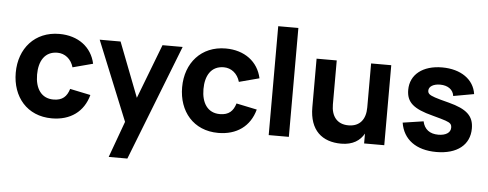

<svg xmlns="http://www.w3.org/2000/svg" viewBox="-58 -893 3284 1291"><g transform="rotate(5 1584.0 -247.5)"><path d="M308 15C433 15 522 -49 553 -164L414 -193C398 -141 369 -112 308 -112C226 -112 184 -176 184 -270C184 -360 222 -428 308 -428C358 -428 401 -395 417 -339L553 -375C529 -486 437 -555 310 -555C145 -555 40 -434 40 -270C40 -108 140 15 308 15Z M838 240 1143 -540H1007L866 -172.5L724 -540H583L801 -4.5L712 240Z M1431 15C1556 15 1645 -49 1676 -164L1537 -193C1521 -141 1492 -112 1431 -112C1349 -112 1307 -176 1307 -270C1307 -360 1345 -428 1431 -428C1481 -428 1524 -395 1540 -339L1676 -375C1652 -486 1560 -555 1433 -555C1268 -555 1163 -434 1163 -270C1163 -108 1263 15 1431 15Z M1907 0V-735H1771V0Z M2183 -540H2047V-212C2047 -56.5 2132.5 15 2261 15C2340 15 2388 -18.5 2415 -66.5V0H2551V-540H2415V-242.5C2415 -163.5 2376.5 -112 2299 -112C2221.5 -112 2183 -164.5 2183 -242.5Z M2903.5 15C3043 15 3128 -52 3128 -163C3128 -247 3081.5 -291 2958 -323C2914 -334 2882.5 -343 2863 -349.5C2824.5 -362.5 2814 -372.5 2814 -392C2814 -419.5 2845 -438.5 2890 -438.5C2942.5 -438.5 2978.5 -412.5 2984 -370L3123 -395C3109 -493 3020 -555 2894 -555C2763.5 -555 2679 -488.5 2679 -385C2679 -301.5 2726 -260 2859 -226C2900.5 -215 2929.5 -206.5 2947 -200.5C2981 -188.5 2989 -178.5 2989 -156C2989 -122 2955.5 -102 2906.5 -102C2848.5 -102 2812 -130 2800.5 -183L2661 -162C2679 -49.5 2766.5 15 2903.5 15Z"/></g></svg>

Font: Vela Sans ExtBd
Style: Regular
Weight: 800
Designer: Principal design: Mikhail Sharanda - project Manrope.
Design modification: Ravid Balaliev
Foundry: Mikhail Sharanda
Version: Version 1.001